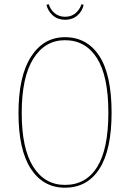

<svg xmlns="http://www.w3.org/2000/svg" viewBox="-20 -864 605 893"><path d="M499 -340Q499 -167 442.5 -79Q386 9 282 9Q181 9 123.5 -79Q66 -167 66 -338Q66 -510 124.5 -600.5Q183 -691 282 -691Q385 -691 442 -603.5Q499 -516 499 -340ZM81 -338Q81 -173 134.5 -88.5Q188 -4 282 -4Q380 -4 432 -87.5Q484 -171 484 -340Q484 -510 431 -593.5Q378 -677 282 -677Q189 -677 135 -591Q81 -505 81 -338ZM196 -842 207 -844Q215 -818 235 -802Q255 -786 283 -786Q311 -786 330.5 -802Q350 -818 359 -844L369 -842Q363 -812 340 -792Q317 -772 283 -772Q249 -772 226 -792Q203 -812 196 -842Z"/></svg>

Font: Fira Sans Compressed Hair
Style: Regular
Weight: 100
Width: 1
Designer: bBox Type GmbH & Carrois Corporate GbR & Edenspiekermann AG
Foundry: bBox Type GmbH & Carrois Corporate GbR & Edenspiekermann AG
Version: Version 4.301